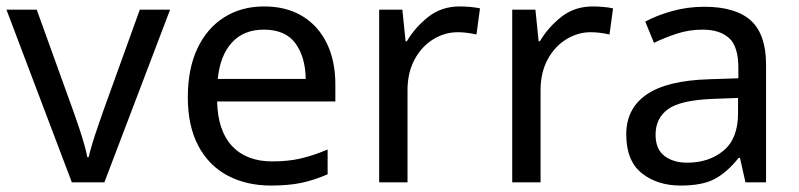

<svg xmlns="http://www.w3.org/2000/svg" viewBox="-20 -566 2479 596"><path d="M203 0 0 -536H94L208 -220Q216 -198 225 -171Q234 -144 241 -119.5Q248 -95 251 -78H255Q259 -95 266.5 -120Q274 -145 283.5 -172Q293 -199 300 -220L414 -536H508L304 0Z M800 -546Q869 -546 918.5 -516Q968 -486 994.5 -431.5Q1021 -377 1021 -304V-251H654Q656 -160 700.5 -112.5Q745 -65 825 -65Q876 -65 915.5 -74.5Q955 -84 997 -102V-25Q956 -7 916 1.5Q876 10 821 10Q745 10 686.5 -21Q628 -52 595.5 -113.5Q563 -175 563 -264Q563 -352 592.5 -415Q622 -478 675.5 -512Q729 -546 800 -546ZM799 -474Q736 -474 699.5 -433.5Q663 -393 656 -321H929Q928 -389 897 -431.5Q866 -474 799 -474Z M1407 -546Q1422 -546 1439.5 -544.5Q1457 -543 1470 -540L1459 -459Q1446 -462 1430.5 -464Q1415 -466 1401 -466Q1360 -466 1324 -443.5Q1288 -421 1266.5 -380.5Q1245 -340 1245 -286V0H1157V-536H1229L1239 -438H1243Q1269 -482 1310 -514Q1351 -546 1407 -546Z M1820 -546Q1835 -546 1852.5 -544.5Q1870 -543 1883 -540L1872 -459Q1859 -462 1843.5 -464Q1828 -466 1814 -466Q1773 -466 1737 -443.5Q1701 -421 1679.5 -380.5Q1658 -340 1658 -286V0H1570V-536H1642L1652 -438H1656Q1682 -482 1723 -514Q1764 -546 1820 -546Z M2166 -545Q2264 -545 2311 -502Q2358 -459 2358 -365V0H2294L2277 -76H2273Q2238 -32 2199.5 -11Q2161 10 2093 10Q2020 10 1972 -28.5Q1924 -67 1924 -149Q1924 -229 1987 -272.5Q2050 -316 2181 -320L2272 -323V-355Q2272 -422 2243 -448Q2214 -474 2161 -474Q2119 -474 2081 -461.5Q2043 -449 2010 -433L1983 -499Q2018 -518 2066 -531.5Q2114 -545 2166 -545ZM2192 -259Q2092 -255 2053.5 -227Q2015 -199 2015 -148Q2015 -103 2042.5 -82Q2070 -61 2113 -61Q2181 -61 2226 -98.5Q2271 -136 2271 -214V-262Z"/></svg>

Font: Noto Sans Kharoshthi
Style: Regular
Weight: 400
Designer: Monotype Design Team
Foundry: Monotype Imaging Inc.
Version: Version 2.004; ttfautohint (v1.8.4.7-5d5b)